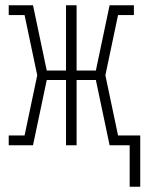

<svg xmlns="http://www.w3.org/2000/svg" viewBox="-20 -550 551 727"><path d="M471 157V0H395L343 -247H270V0H230V-247H157L105 0H13V-37H73L121 -265L73 -493H13V-530H105L157 -283H230V-530H270V-283H343L395 -530H487V-493H427L379 -265L427 -37H511V157Z"/></svg>

Font: Iosevka Slab Extralight
Style: Regular
Weight: 200
Monospace: yes
Designer: Belleve Invis
Foundry: Belleve Invis
Version: Version 11.1.1; ttfautohint (v1.8.3)